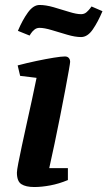

<svg xmlns="http://www.w3.org/2000/svg" viewBox="-20 -742 432 772"><path d="M118 10Q84 10 66 -1.5Q48 -13 48 -48Q48 -57 53.5 -85.5Q59 -114 68 -156Q77 -198 87.5 -245.5Q98 -293 108.5 -341Q119 -389 127 -429L61 -437L51 -479Q89 -489 127 -497Q165 -505 196 -510Q227 -515 241 -515Q251 -515 256.5 -509Q262 -503 262 -493Q262 -489 256.5 -457.5Q251 -426 242 -378.5Q233 -331 222 -275.5Q211 -220 199.5 -165Q188 -110 178 -66H253V-18Q217 -3 182 3.5Q147 10 118 10ZM306 -593Q282 -593 250 -602.5Q218 -612 188 -621Q158 -630 139 -630Q127 -630 118 -622.5Q109 -615 104 -607Q99 -599 99 -599L52 -618Q70 -661 92 -691.5Q114 -722 139 -722Q164 -722 195.5 -713Q227 -704 257 -694.5Q287 -685 306 -685Q319 -685 328 -693Q337 -701 342.5 -708.5Q348 -716 348 -716L392 -697Q374 -654 353 -623.5Q332 -593 306 -593Z"/></svg>

Font: Manuale
Style: Italic
Weight: 400
Italic angle: -11°
Designer: Eduardo Tunni / Pablo Cosgaya
Foundry: Eduardo Tunni / Pablo Cosgaya
Version: Version 1.002